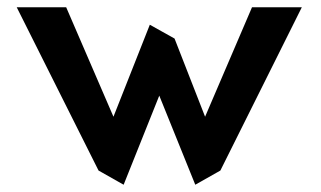

<svg xmlns="http://www.w3.org/2000/svg" viewBox="-20 -502 882 528"><path d="M392 -434 292 -181 162 -482H26L251 -33L320 6L418 -239L517 6L586 -33L810 -482H673L544 -181L460 -396Z"/></svg>

Font: Bluebird
Style: Nrw
Weight: 400
Designer: Jasper
Foundry: Cannot Into Space Fonts
Version: Version 0.98